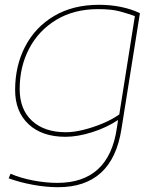

<svg xmlns="http://www.w3.org/2000/svg" viewBox="-20 -560 667 800"><path d="M16 183 24 164Q66 182 118.5 192Q171 202 219 202Q434 202 467 -27L472 -60Q424 -28 363.5 -9Q303 10 253 10Q155 10 99 -42.5Q43 -95 43 -185Q43 -286 85 -366.5Q127 -447 205.5 -493.5Q284 -540 393 -540Q441 -540 484.5 -531Q528 -522 563 -505L486 -22Q448 220 222 220Q172 220 117.5 210Q63 200 16 183ZM542 -493Q514 -503 479.5 -512.5Q445 -522 389 -522Q289 -522 215.5 -478Q142 -434 102 -358.5Q62 -283 62 -189Q62 -104 113.5 -56.5Q165 -9 255 -9Q287 -9 327.5 -19Q368 -29 407.5 -45.5Q447 -62 477 -83Z"/></svg>

Font: Georama Extended Thin
Style: Italic
Weight: 100
Width: 7
Italic angle: -9°
Designer: Jean-Baptiste Levee
Foundry: Production Type
Version: Version 1.000